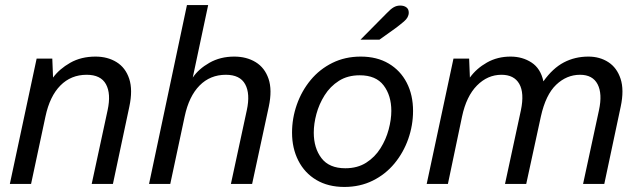

<svg xmlns="http://www.w3.org/2000/svg" viewBox="-20 -728 2535 760"><path d="M19 0 125 -496H187L190 -421Q215 -455 258 -479.5Q301 -504 358 -504Q406 -504 441.5 -482Q477 -460 491.5 -416Q506 -372 492 -306L427 0H343L406 -292Q420 -357 399.5 -394.5Q379 -432 323 -432Q261 -432 219 -389.5Q177 -347 160 -267L103 0Z M570 0 720 -708H804L743 -421Q766 -455 809 -479.5Q852 -504 907 -504Q956 -504 992 -482Q1028 -460 1043 -416Q1058 -372 1044 -306L978 0H894L957 -292Q971 -357 950.5 -394.5Q930 -432 874 -432Q812 -432 770 -389.5Q728 -347 711 -267L654 0Z M1343 12Q1279 12 1232.5 -15.5Q1186 -43 1161 -92Q1136 -141 1136 -203Q1136 -260 1155 -314Q1174 -368 1209.5 -411Q1245 -454 1295.5 -479Q1346 -504 1408 -504Q1472 -504 1518.5 -476.5Q1565 -449 1590 -400.5Q1615 -352 1615 -289Q1615 -232 1596 -178Q1577 -124 1541.5 -81Q1506 -38 1455.5 -13Q1405 12 1343 12ZM1347 -62Q1395 -62 1429.5 -84Q1464 -106 1486 -141Q1508 -176 1518.5 -215.5Q1529 -255 1529 -289Q1529 -350 1498.5 -390Q1468 -430 1404 -430Q1356 -430 1321.5 -408Q1287 -386 1265 -351Q1243 -316 1232.5 -277Q1222 -238 1222 -203Q1222 -142 1252.5 -102Q1283 -62 1347 -62ZM1407 -571 1510 -675Q1526 -692 1538 -699Q1550 -706 1564 -706Q1579 -706 1588.5 -699Q1598 -692 1598 -678Q1598 -659 1579 -643Q1560 -627 1545 -616L1482 -571Z M1669 0 1775 -496H1837L1840 -421Q1866 -457 1907.5 -480.5Q1949 -504 2001 -504Q2048 -504 2084 -480.5Q2120 -457 2131 -406Q2168 -458 2212 -481Q2256 -504 2309 -504Q2354 -504 2388 -482Q2422 -460 2436.5 -416Q2451 -372 2437 -306L2372 0H2288L2351 -292Q2365 -357 2345.5 -394.5Q2326 -432 2276 -432Q2223 -432 2181.5 -392.5Q2140 -353 2121 -267L2063 0H1979L2042 -292Q2056 -360 2035.5 -396Q2015 -432 1965 -432Q1910 -432 1868 -389.5Q1826 -347 1809 -267L1753 0Z"/></svg>

Font: Atkinson Hyperlegible Next
Style: Italic
Weight: 400
Italic angle: -12°
Designer: Elliott Scott, Megan Eiswerth, Linus Boman, Theodore Petrosky, Letters from Sweden
Foundry: Applied Design Works, Letters from Sweden
Version: Version 2.001